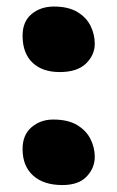

<svg xmlns="http://www.w3.org/2000/svg" viewBox="-20 -541 350 575"><path d="M158.8 -325.2Q106.8 -325.2 77.2 -353.5Q47.6 -381.8 47.6 -434.2Q47.6 -476.4 74.6 -498.9Q101.6 -521.4 141.6 -521.4Q184.6 -521.4 211.8 -505Q239 -488.6 251.4 -463.1Q263.8 -437.6 263.8 -409.8Q263.8 -376.4 237.6 -350.8Q211.4 -325.2 158.8 -325.2ZM166.8 13.2Q110.8 13.2 79.2 -15.2Q47.6 -43.6 47.6 -94.6Q47.6 -137.4 74.7 -160.2Q101.8 -183 139.2 -183Q183.4 -183 210.8 -166.6Q238.2 -150.2 251 -124.6Q263.8 -99 263.8 -71.4Q263.8 -38 239.6 -12.4Q215.4 13.2 166.8 13.2Z"/></svg>

Font: Shantell Sans Light
Style: Regular
Weight: 300
Designer: Stephen Nixon, Anya Danilova, Shantell Martin
Foundry: Arrow Type
Version: Version 1.011;[c5ecc13dd]